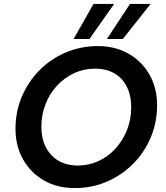

<svg xmlns="http://www.w3.org/2000/svg" viewBox="-20 -947 844 979"><path d="M361 12Q272 12 204 -27Q136 -66 97.5 -134.5Q59 -203 59 -290Q59 -378 91.5 -454.5Q124 -531 181.5 -589Q239 -647 315.5 -679.5Q392 -712 479 -712Q568 -712 636 -673Q704 -634 742.5 -566Q781 -498 781 -411Q781 -323 748.5 -246Q716 -169 658 -111Q600 -53 524 -20.5Q448 12 361 12ZM377 -103Q433 -103 482 -125.5Q531 -148 568.5 -189Q606 -230 627.5 -284Q649 -338 649 -400Q649 -490 600 -543.5Q551 -597 464 -597Q407 -597 358 -574Q309 -551 271.5 -511Q234 -471 212.5 -417Q191 -363 191 -301Q191 -211 241 -157Q291 -103 377 -103ZM525 -748 643 -927H748L606 -748ZM355 -748 457 -927H562L436 -748Z"/></svg>

Font: DeepMind Sans
Style: Bold Italic
Weight: 700
Italic angle: -10°
Designer: Jonny Pinhorn / Modifications: Colophon Foundry
Foundry: Colophon Foundry
Version: Version 1.002; ttfautohint (v1.8.2)